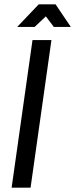

<svg xmlns="http://www.w3.org/2000/svg" viewBox="-20 -872 349 892"><path d="M34 0 131 -686H219L122 0ZM60 -747 160 -852H238L309 -747H230L193 -796L141 -747Z"/></svg>

Font: Archivo Narrow
Style: Italic
Weight: 400
Italic angle: -8°
Designer: Hector Gatti
Foundry: Omnibus-Type
Version: Version 3.002